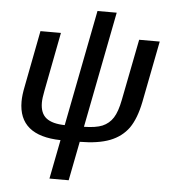

<svg xmlns="http://www.w3.org/2000/svg" viewBox="-58 -706 859 967"><g transform="rotate(5 371.5 -223.0)"><path d="M378.4 -67.4Q438.5 -68.4 471.2 -82Q505.4 -96.7 525.1 -127.7Q544.9 -158.7 556.6 -219.2L617.2 -528.3H721.2L660.6 -217.3Q643.6 -132.8 609.9 -84.5Q575.2 -36.6 516.4 -13.7Q457.5 9.3 363.8 9.8L325.2 207.5H228L266.6 9.8Q54.2 5.4 54.2 -167Q54.2 -199.7 63.5 -244.6L118.2 -528.3H221.7L164.1 -229.5Q156.7 -192.9 156.7 -170.4Q156.7 -116.7 187.5 -92.5Q218.3 -68.4 281.2 -67.4L395.5 -654.3H492.7Z"/></g></svg>

Font: Arimo Medium
Style: Italic
Weight: 500
Italic angle: -12°
Designer: Steve Matteson
Foundry: Monotype Imaging Inc.
Version: Version 1.33